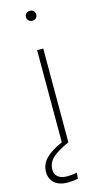

<svg xmlns="http://www.w3.org/2000/svg" viewBox="-151 -777 554 1029"><g transform="rotate(-15 126.0 -263.0)"><path d="M27 121Q27 146 45 160.5Q63 175 97 175Q118 175 150 169L147 202Q117 208 92 208Q42 208 16.5 184.5Q-9 161 -9 123Q-9 81 21 50Q51 19 114 -9V-520H148V0Q83 30 55 56Q27 82 27 121ZM130 -734Q144 -734 151.5 -726Q159 -718 159 -707Q159 -695 151.5 -687Q144 -679 130 -679Q118 -679 110 -687Q102 -695 102 -707Q102 -718 110 -726Q118 -734 130 -734Z"/></g></svg>

Font: FiraSans
Style: Regular
Weight: 200
Designer: Carrois Corporate & Edenspiekermann AG
Foundry: Carrois Corporate GbR & Edenspiekermann AG
Version: Version 3.106;PS 003.106;hotconv 1.0.70;makeotf.lib2.5.58329